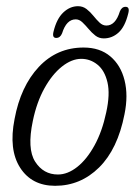

<svg xmlns="http://www.w3.org/2000/svg" viewBox="-20 -592 448 620"><path d="M250 -438.5Q302.5 -438.5 336.2 -410Q370 -381.5 382.2 -332.8Q394.5 -284 382 -223Q360 -110.5 300 -51.2Q240 8 158 8Q82.5 8 45 -50.5Q7.5 -109 27 -207.5Q46.5 -313 105.2 -375.8Q164 -438.5 250 -438.5ZM167 -28.5Q198.5 -28.5 229.5 -53Q260.5 -77.5 285.2 -122.5Q310 -167.5 323 -229Q336 -288 327 -326.2Q318 -364.5 294.8 -383.2Q271.5 -402 242.5 -402Q211.5 -402 180 -377Q148.5 -352 123.5 -307Q98.5 -262 86 -201.5Q67 -111.5 93.5 -70Q120 -28.5 167 -28.5ZM315 -468Q299.5 -468 287.8 -477.2Q276 -486.5 265.8 -498.8Q255.5 -511 245.8 -520.2Q236 -529.5 224.5 -529.5Q194.5 -529.5 180.5 -484.5Q174.5 -469.5 161.5 -469.5Q147.5 -469.5 153 -490.5Q163 -531.5 184.5 -551.8Q206 -572 232 -572Q247.5 -572 259.5 -562.8Q271.5 -553.5 281.5 -541Q291.5 -528.5 301.5 -519Q311.5 -509.5 323.5 -509.5Q353 -509.5 367 -555Q373 -570 385.5 -570Q400 -570 394 -548Q383.5 -505.5 362.8 -486.8Q342 -468 315 -468Z"/></svg>

Font: Fraunces 144pt S100 Light
Style: Italic
Weight: 300
Italic angle: -16°
Version: Version 1.000; ttfautohint (v1.8.3)